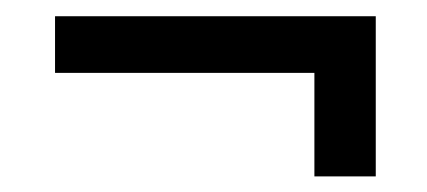

<svg xmlns="http://www.w3.org/2000/svg" viewBox="-20 -367 534 240"><path d="M449.7 -146.5H373V-275.9H48.8V-346.7H449.7Z"/></svg>

Font: ALMAS
Style: Bold
Weight: 700
Designer: ALMAS Font/ by Husham Jawad Kadhim, derived from the Bainsely font by/ Paul James MIller
Foundry: High-Logic / Made with FontCreator
Version: Version 1.411;September 19, 2021;FontCreator 14.0.0.2814 32-